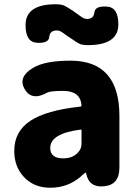

<svg xmlns="http://www.w3.org/2000/svg" viewBox="-20 -868 646 902"><path d="M216 14Q139 14 92 -37Q47 -85 47 -159Q47 -250 122 -300Q197 -350 357 -367Q363 -368 363 -374Q357 -441 277 -441Q217 -441 202 -433Q129 -392 96 -449Q63 -506 135 -549Q191 -583 311 -583Q541 -583 541 -323V-81Q541 0 470 7Q399 15 385 -52Q384 -57 381.5 -57Q379 -57 361 -40Q300 14 216 14ZM277 -124Q321 -124 346 -151Q363 -169 363 -193V-255Q363 -260 358 -259Q216 -241 216 -173Q216 -124 277 -124ZM393 -656Q365 -656 351 -663.5Q337 -671 316 -686Q294 -700 277.5 -712.5Q261 -725 247 -725Q214 -725 211.5 -694.5Q209 -664 154 -667Q99 -670 100 -753Q102 -848 242 -848Q270 -848 284 -840.5Q298 -833 320 -819Q342 -804 358.5 -791.5Q375 -779 389 -779Q420 -779 423.5 -810Q427 -841 482 -837Q537 -834 536 -751Q534 -656 393 -656Z"/></svg>

Font: Resource Han Rounded JP Heavy
Style: Regular
Weight: 900
Designer: Cyano Hao (round all glyphs); Ryoko NISHIZUKA 西塚涼子 (kana, bopomofo & ideographs); Paul D. Hunt (Latin, Greek & Cyrillic)
Foundry: Cyano Hao
Version: 0.990